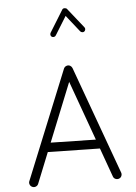

<svg xmlns="http://www.w3.org/2000/svg" viewBox="-66 -1059 804 1139"><g transform="rotate(-5 336.0 -489.5)"><path d="M79.1 28.8Q68.8 24.4 64.7 13.7Q60.5 2.9 65.4 -7.3L328.1 -653.8Q333 -664.6 344.5 -668.5Q356 -672.4 366.2 -666.5Q375 -661.1 378.4 -652.3L611.8 -9.8Q615.7 0.5 611.3 11Q606.9 21.5 596.2 25.4Q585.9 29.3 575.4 24.9Q564.9 20.5 561 9.8L499 -162.6L189 -168.5L115.2 15.1Q110.8 25.4 100.1 29.5Q89.4 33.7 79.1 28.8ZM351.6 -572.3 210.9 -222.7 479.5 -217.3ZM272.5 -847.7Q266.6 -851.6 265.1 -858.4Q263.7 -865.2 267.1 -871.6L348.1 -1002.9Q352.5 -1010.3 362.3 -1010Q372.1 -1009.8 376.5 -1004.4L470.2 -886.7Q474.6 -881.8 473.6 -874.3Q472.7 -866.7 467.3 -862.3Q462.4 -857.9 454.8 -858.9Q447.3 -859.9 442.9 -865.2L364.7 -963.9L296.4 -853.5Q293 -847.7 285.9 -845.9Q278.8 -844.2 272.5 -847.7Z"/></g></svg>

Font: Mikhak Light
Style: Regular
Weight: 300
Designer: Amin Abedi
Version: Version 3.3